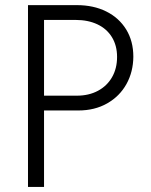

<svg xmlns="http://www.w3.org/2000/svg" viewBox="-20 -740 596 760"><path d="M90.8 -719.7H284.2Q350.1 -719.7 400.6 -694.6Q451.2 -669.4 479.5 -623.3Q507.8 -577.1 507.8 -515.6Q507.3 -455.6 480.5 -407.2Q453.6 -358.9 404.3 -330.8Q355 -302.7 290 -302.7H154.3V0H90.8ZM284.2 -361.3Q331.5 -361.3 367.7 -380.6Q403.8 -399.9 423.6 -434.6Q443.4 -469.2 443.4 -514.6Q443.4 -559.6 423.1 -592.8Q402.8 -626 365.7 -643.6Q328.6 -661.1 279.3 -661.1H154.3V-361.3Z"/></svg>

Font: Reddit Sans Chocolate Light
Style: Regular
Weight: 300
Designer: Stephen Hutchings
Foundry: Reddit
Version: Version 1.013